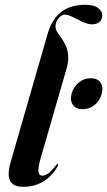

<svg xmlns="http://www.w3.org/2000/svg" viewBox="-20 -748 435 778"><path d="M324.5 -728.5Q360.5 -728.5 377.5 -715.8Q394.5 -703 394.5 -685.5Q394.5 -669.5 383.5 -659.5Q372.5 -649.5 353 -649.5Q339.5 -649.5 324.5 -655.2Q309.5 -661 294.8 -669Q280 -677 266.8 -682.8Q253.5 -688.5 243 -688.5Q233 -688.5 224.5 -681.5Q216 -674.5 210.5 -663.8Q205 -653 205 -641.5Q205 -629 212 -617.8Q219 -606.5 228.8 -593.5Q238.5 -580.5 246.2 -563.5Q254 -546.5 256.2 -524Q258.5 -501.5 250 -471L145.5 -109.5Q133 -65.5 136 -50.8Q139 -36 151.5 -36Q162 -36 174.8 -45Q187.5 -54 206.5 -77.5Q209.5 -82 210.8 -83Q212 -84 213.5 -84Q215.5 -83.5 215.5 -80.8Q215.5 -78 212.5 -72.5Q199 -48 178.8 -29.8Q158.5 -11.5 132.2 -1.2Q106 9 75 9Q46.5 9 32 -2Q17.5 -13 15.5 -35Q13.5 -57 22.5 -89L172.5 -609Q190.5 -671.5 228.5 -700Q266.5 -728.5 324.5 -728.5ZM315 -305.5Q288 -305.5 275.5 -323Q263 -340.5 270 -368Q277.5 -396 299 -413.5Q320.5 -431 347.5 -431Q375 -431 387.2 -413.5Q399.5 -396 392 -368Q385 -340.5 363.8 -323Q342.5 -305.5 315 -305.5Z"/></svg>

Font: Fraunces 120pt SemiBold
Style: Italic
Weight: 600
Italic angle: -16°
Version: Version 1.000;[b76b70a41]